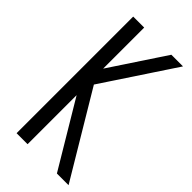

<svg xmlns="http://www.w3.org/2000/svg" viewBox="-221 -757 815 815"><g transform="rotate(45 186.0 -350.0)"><path d="M76 -378 289 -700H359L146 -378ZM302 0 76 -378H146L372 0ZM60 0V-700H126V0Z"/></g></svg>

Font: Akshar Light Light
Style: Regular
Weight: 300
Version: Version 1.100